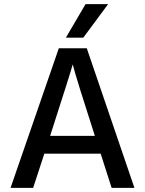

<svg xmlns="http://www.w3.org/2000/svg" viewBox="-20 -907 700 927"><path d="M382 -725H298L393 -887H502ZM140 0H31L264 -674H399L629 0H519L466 -165H194ZM331 -596Q324 -567 222 -251H438Q351 -520 331 -596Z"/></svg>

Font: Hind Mysuru Medium
Style: Regular
Weight: 500
Designer: Manushi Parikh, Hitesh Malaviya
Foundry: Indian Type Foundry
Version: Version 0.703;PS 1.0;hotconv 1.0.86;makeotf.lib2.5.63406